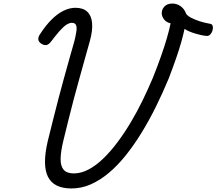

<svg xmlns="http://www.w3.org/2000/svg" viewBox="-20 -1046 1223 1085"><path d="M384 19Q284 19 251 -47Q218 -113 250 -249Q265 -310 280 -369.5Q295 -429 310 -487Q325 -545 340.5 -600.5Q356 -656 371 -710Q386 -764 401 -816Q409 -849 412 -871.5Q415 -894 409 -905.5Q403 -917 386 -917Q371 -917 353.5 -905Q336 -893 315.5 -869.5Q295 -846 270 -813Q256 -794 242.5 -791.5Q229 -789 212 -800Q198 -810 196.5 -823.5Q195 -837 207 -854Q238 -902 271 -935Q304 -968 338.5 -985Q373 -1002 406 -1002Q450 -1002 473.5 -979.5Q497 -957 500.5 -915Q504 -873 488 -815Q474 -766 459 -711.5Q444 -657 428 -600Q412 -543 396.5 -484.5Q381 -426 366.5 -367Q352 -308 338 -251Q323 -189 322.5 -148Q322 -107 340 -86.5Q358 -66 397 -66Q438 -66 480 -88Q522 -110 563 -149.5Q604 -189 643 -241Q682 -293 718.5 -354Q755 -415 786.5 -480Q818 -545 845 -609Q870 -672 890 -728.5Q910 -785 923.5 -832Q937 -879 944 -914Q919 -920 906.5 -937Q894 -954 894 -972Q894 -993 909.5 -1009.5Q925 -1026 955 -1026Q979 -1026 1000.5 -1011Q1022 -996 1032 -968Q1039 -957 1059.5 -946Q1080 -935 1108 -926Q1136 -917 1165 -912Q1178 -911 1181.5 -900Q1185 -889 1181.5 -875.5Q1178 -862 1169 -852Q1160 -842 1148 -843Q1134 -844 1117.5 -847.5Q1101 -851 1083 -856.5Q1065 -862 1049.5 -868.5Q1034 -875 1023 -883Q1016 -850 1004.5 -809Q993 -768 975.5 -717.5Q958 -667 934 -604Q900 -522 861.5 -444Q823 -366 780 -296Q737 -226 691 -168.5Q645 -111 595 -69Q545 -27 492.5 -4Q440 19 384 19Z"/></svg>

Font: Playwrite SK
Style: Regular
Weight: 400
Designer: Veronika Burian, José Scaglione
Foundry: TypeTogether
Version: Version 1.002